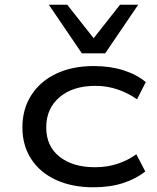

<svg xmlns="http://www.w3.org/2000/svg" viewBox="-20 -785 667 814"><path d="M376 9Q286 9 218 -22Q150 -53 112.5 -110.5Q75 -168 75 -245Q75 -323 113 -382Q151 -441 219 -473Q287 -505 377 -505Q447 -505 503.5 -487Q560 -469 598 -437L561 -364Q524 -390 479.5 -405.5Q435 -421 384 -421Q289 -421 232.5 -373Q176 -325 176 -245Q176 -165 232.5 -120.5Q289 -76 383 -76Q435 -76 479.5 -91Q524 -106 558 -131L596 -58Q557 -27 502 -9Q447 9 376 9ZM327 -559 187 -765H265L377 -623L489 -765H566L426 -559Z"/></svg>

Font: Nunito Sans 7pt Expanded
Style: Regular
Weight: 400
Width: 7
Designer: Vernon Adams
Foundry: Vernon Adams
Version: Version 3.101;gftools[0.9.27]